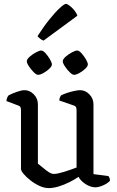

<svg xmlns="http://www.w3.org/2000/svg" viewBox="-20 -964 601 988"><path d="M231 4Q208 4 183 -7.5Q158 -19 136.5 -36Q115 -53 101.5 -69Q88 -85 88 -95V-397Q88 -405 85.5 -411.5Q83 -418 74 -421L13 -444Q14 -455 17.5 -462.5Q21 -470 24 -473Q40 -482 65.5 -491Q91 -500 106 -500Q133 -500 154 -478.5Q175 -457 175 -427V-122Q187 -113 201.5 -100.5Q216 -88 230.5 -78.5Q245 -69 257 -69Q275 -69 309 -79.5Q343 -90 374 -102V-397Q374 -405 371.5 -411.5Q369 -418 360 -421L285 -447Q286 -458 289 -464.5Q292 -471 294 -473Q305 -479 324 -485.5Q343 -492 362.5 -496Q382 -500 392 -500Q419 -500 440 -478.5Q461 -457 461 -427V-68L538 -58Q540 -56 543 -49.5Q546 -43 546 -35Q541 -27 527 -18.5Q513 -10 497.5 -5Q482 0 472 0Q447 0 421.5 -16Q396 -32 384 -54Q364 -40 337 -26.5Q310 -13 282 -4.5Q254 4 231 4ZM361 -579Q352 -579 338.5 -592.5Q325 -606 314 -622.5Q303 -639 303 -649Q303 -659 317.5 -672Q332 -685 350 -694.5Q368 -704 377 -704Q387 -704 399.5 -690Q412 -676 422 -659Q432 -642 432 -632Q432 -623 419 -610.5Q406 -598 389 -588.5Q372 -579 361 -579ZM176 -579Q167 -579 153.5 -592.5Q140 -606 129 -622.5Q118 -639 118 -649Q118 -659 132.5 -672Q147 -685 165 -694.5Q183 -704 192 -704Q202 -704 214.5 -690Q227 -676 237 -659Q247 -642 247 -632Q247 -623 234 -610.5Q221 -598 204 -588.5Q187 -579 176 -579ZM204 -755Q195 -758 186.5 -765Q178 -772 173 -778Q205 -828 235.5 -865.5Q266 -903 288.5 -923.5Q311 -944 319 -944Q326 -944 338.5 -934.5Q351 -925 362.5 -911Q374 -897 378 -883Z"/></svg>

Font: Texturina 72pt Medium
Style: Regular
Weight: 500
Designer: Guillermo Torres Carreño
Foundry: Omnibus-Type
Version: Version 1.002; ttfautohint (v1.8.3)